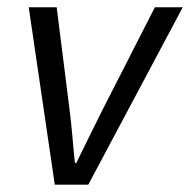

<svg xmlns="http://www.w3.org/2000/svg" viewBox="-20 -506 521 526"><path d="M130.1 0 58.7 -486.1H135.3L170.6 -205Q175.1 -169.9 178.3 -132.7Q181.4 -95.4 185.2 -59.9H189.2Q206.9 -96.3 224.9 -132.7Q242.9 -169.2 260.8 -205L404.3 -486.1H480.7L221.8 0Z"/></svg>

Font: Source Sans 3 VF
Style: Italic
Weight: 200
Italic angle: -11°
Designer: Paul D. Hunt
Foundry: Adobe Systems Incorporated
Version: Version 3.042;hotconv 1.0.118;makeotfexe 2.5.65603